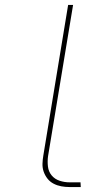

<svg xmlns="http://www.w3.org/2000/svg" viewBox="-20 -755 440 775"><path d="M306 0H261Q244 0 227.5 -3Q211 -6 196.5 -13.5Q182 -21 172 -33.5Q162 -46 156.5 -61.5Q151 -77 151.5 -94Q152 -111 155 -128L255 -735H275L174 -125Q171 -104 173.5 -83Q176 -62 188.5 -47Q201 -32 220.5 -25.5Q240 -19 261 -19H305Z"/></svg>

Font: Iosevka Aile Thin
Style: Italic
Weight: 100
Italic angle: -9°
Designer: Belleve Invis
Foundry: Belleve Invis
Version: Version 31.1.0; ttfautohint (v1.8.4)